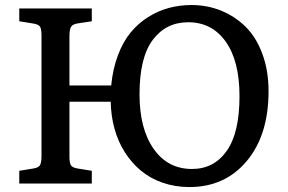

<svg xmlns="http://www.w3.org/2000/svg" viewBox="-20 -734 1151 768"><path d="M737.8 14.2Q680.2 14.2 630.4 -3.2Q580.6 -20.5 543.2 -51.8Q505.9 -83 479 -125.5Q452.1 -168 438 -219.2Q423.8 -270.5 422.9 -327.1H257.8V-106.9Q257.8 -82.5 263.7 -73Q269.5 -63.5 290 -60.1L347.2 -50.8V0H57.1V-50.8L113.8 -60.1Q134.8 -63.5 140.4 -74Q146 -84.5 146 -110.8V-590.8Q146 -617.7 140.1 -627.2Q134.3 -636.7 111.8 -640.1L57.1 -648.9V-700.2H347.2V-648.9L289.1 -640.1Q269.5 -636.7 263.7 -625.7Q257.8 -614.7 257.8 -588.9V-392.1H424.8Q431.2 -458.5 451.7 -512.9Q472.2 -567.4 502.7 -604.2Q533.2 -641.1 573 -666Q612.8 -690.9 656 -702.4Q699.2 -713.9 746.1 -713.9Q809.1 -713.9 864.5 -691.4Q919.9 -668.9 962.4 -627Q1004.9 -585 1029.5 -518.3Q1054.2 -451.7 1054.2 -369.1Q1054.2 -193.8 967 -89.8Q879.9 14.2 737.8 14.2ZM748 -58.1Q835.9 -58.1 887 -130.6Q938 -203.1 938 -349.1Q938 -490.2 882.8 -567.6Q827.6 -645 732.9 -645Q644 -645 591.1 -574.5Q538.1 -503.9 538.1 -356.9Q538.1 -219.2 594.5 -138.7Q650.9 -58.1 748 -58.1Z"/></svg>

Font: Literata Book Medium
Style: Regular
Weight: 500
Designer: Latin by Veronika Burian and Jose Scaglione. Greek by Irene Vlachou. Cyrillic by Vera Evstafieva
Foundry: TypeTogether
Version: Version 2.003;PS 002.003;hotconv 1.0.88;makeotf.lib2.5.64775